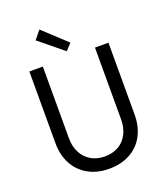

<svg xmlns="http://www.w3.org/2000/svg" viewBox="-167 -1054 1018 1176"><g transform="rotate(-20 342.0 -466.0)"><path d="M84 -252V-719.7H171.9V-252Q171.9 -198.7 193.1 -158Q214.4 -117.2 252.9 -94.7Q291.5 -72.3 341.8 -72.3Q393.6 -72.3 431.9 -94.7Q470.2 -117.2 491 -158Q511.7 -198.7 511.7 -252V-719.7H599.6V-252Q599.6 -173.8 568.1 -115Q536.6 -56.2 478.3 -24.2Q419.9 7.8 341.8 7.8Q264.6 7.8 206.3 -24.4Q147.9 -56.6 116 -115.5Q84 -174.3 84 -252ZM185.5 -885.7 229.5 -940.4 380.9 -799.8 341.8 -757.8Z"/></g></svg>

Font: Reddit Sans Chocolate
Style: Regular
Weight: 400
Designer: Stephen Hutchings
Foundry: Reddit
Version: Version 1.013